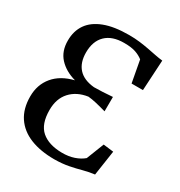

<svg xmlns="http://www.w3.org/2000/svg" viewBox="-178 -875 945 1009"><g transform="rotate(30 294.0 -371.0)"><path d="M299 11Q213.5 11 152 -14Q90.5 -39 57.2 -88.8Q24 -138.5 24 -212.5Q24 -284 65.8 -334Q107.5 -384 185.5 -403Q122.5 -420.5 85.2 -461Q48 -501.5 48.5 -566Q48.5 -623.5 77.2 -665Q106 -706.5 164.8 -729Q223.5 -751.5 313.5 -751.5Q348.5 -751.5 378.5 -747.8Q408.5 -744 434.8 -739Q461 -734 484.8 -729.2Q508.5 -724.5 531 -722L520.5 -537H451.5L427 -669.5Q408 -684.5 381.8 -693.5Q355.5 -702.5 311.5 -702.5Q239.5 -702.5 201 -665Q162.5 -627.5 162.5 -559Q162.5 -498 194.2 -462.8Q226 -427.5 290 -421.5Q313 -421.5 341.8 -423Q370.5 -424.5 402 -427L401.5 -339.5Q364.5 -350 338.2 -356Q312 -362 290 -364Q224.5 -354.5 186 -312.5Q147.5 -270.5 147.5 -201.5Q147.5 -116 191.2 -78Q235 -40 315 -39Q356 -38.5 388.8 -49.8Q421.5 -61 443.5 -80L485 -186L547 -178.5L524.5 -27Q490.5 -23 456.8 -13.8Q423 -4.5 384.8 3Q346.5 10.5 299 11Z"/></g></svg>

Font: Merriweather 48pt Medium
Style: Regular
Weight: 500
Version: Version 2.100